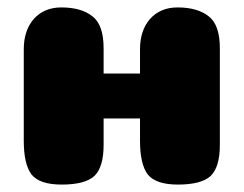

<svg xmlns="http://www.w3.org/2000/svg" viewBox="-20 -497 656 517"><path d="M458 -477Q412 -477 384 -446Q357 -415 357 -364V-299H259V-367Q259 -430 229 -453Q199 -477 145 -477Q99 -477 71 -446Q44 -415 44 -364V-118Q44 -55 65 -27Q87 0 146 0Q209 0 234 -23Q259 -47 259 -107V-178H357V-118Q357 -55 378 -27Q400 0 459 0Q522 0 547 -23Q572 -47 572 -107V-367Q572 -430 542 -453Q512 -477 458 -477Z"/></svg>

Font: Coiny 2.0
Style: Regular
Weight: 400
Version: Version 1.001 July 11, 2018